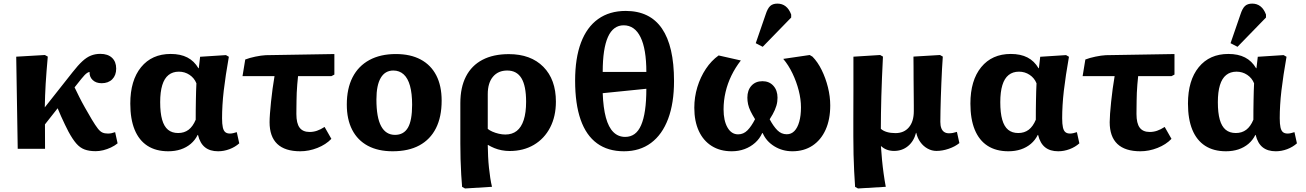

<svg xmlns="http://www.w3.org/2000/svg" viewBox="-20 -844 7405 1089"><path d="M522.5 13.5Q485.5 13.5 459.5 3.7Q433.5 -6 412.5 -30.3Q391.5 -54.5 368.5 -97Q360 -113 348.8 -136.3Q337.5 -159.5 326.3 -184.7Q315 -210 307 -230L235 -138.5L235.5 0H80.5L72 -522.5L234.5 -532L251 -523Q247 -478 244 -440Q241 -402 239 -368.2Q237 -334.5 235.8 -301.8Q234.5 -269 234 -235L392 -435Q423 -474.5 447.5 -497Q472 -519.5 496.3 -529Q520.5 -538.5 549 -538.5Q591.5 -538.5 615.3 -516.3Q639 -494 639 -455Q639 -417 616.8 -394.5Q594.5 -372 556.5 -372Q524.5 -372 505.5 -390.2Q486.5 -408.5 488 -436Q481.5 -435 474.5 -430.5Q467.5 -426 459.8 -418Q452 -410 442 -397.5L403 -348.5Q414.5 -324.5 429 -295.3Q443.5 -266 461.8 -233.8Q480 -201.5 501 -166Q521.5 -132 534.8 -115Q548 -98 560.8 -92.3Q573.5 -86.5 592 -86.5Q603.5 -86.5 612.5 -88.5Q621.5 -90.5 633 -94.5L647 -31Q630.5 -17.5 609.3 -7.5Q588 2.5 565.8 8Q543.5 13.5 522.5 13.5Z M934.5 14Q864.5 14 816.5 -17Q768.5 -48 743.7 -108.2Q719 -168.5 719 -256.5Q719 -388 780.2 -463Q841.5 -538 948 -538Q1004 -538 1042.7 -518Q1081.5 -498 1105.5 -457H1107.5L1115 -522L1261.5 -531.5L1278 -522Q1268.5 -468.5 1261.3 -420.5Q1254 -372.5 1249 -329.5Q1244 -286.5 1241.8 -247.7Q1239.5 -209 1239.5 -173.5Q1239.5 -140.5 1243.8 -121.5Q1248 -102.5 1257.8 -94.5Q1267.5 -86.5 1284.5 -86.5Q1292.5 -86.5 1302.8 -88.8Q1313 -91 1323 -94.5L1337 -31Q1313.5 -10 1281.8 2Q1250 14 1217 14Q1171 14 1142.8 -8.5Q1114.5 -31 1103 -78.5H1101Q1086.5 -49 1062 -28.2Q1037.5 -7.5 1005.3 3.3Q973 14 934.5 14ZM990.5 -89.5Q1025 -89.5 1049.5 -108Q1074 -126.5 1090 -165Q1090 -191 1090.2 -218.8Q1090.5 -246.5 1091 -274.3Q1091.5 -302 1092.2 -326.8Q1093 -351.5 1094 -371.5Q1082 -401.5 1055 -419.5Q1028 -437.5 994.5 -437.5Q959.5 -437.5 935.8 -418.5Q912 -399.5 900.3 -361Q888.5 -322.5 888.5 -264.5Q888.5 -204 899.5 -165.3Q910.5 -126.5 933 -108Q955.5 -89.5 990.5 -89.5Z M1683 14Q1596.5 14 1552.7 -27.5Q1509 -69 1509 -151Q1509 -170 1511.2 -200.3Q1513.5 -230.5 1517.2 -266.7Q1521 -303 1526 -340.5Q1531 -378 1537 -412H1355.5L1371 -506.5Q1382.5 -511 1397.5 -515.3Q1412.5 -519.5 1428.5 -522.8Q1444.5 -526 1459.7 -528.3Q1475 -530.5 1487 -531L1876.5 -537.5V-421L1859.5 -412H1670.5Q1668 -389 1666 -365Q1664 -341 1663 -317.7Q1662 -294.5 1661.8 -272.5Q1661.5 -250.5 1661.3 -231.5Q1661 -212.5 1661 -197.5Q1661 -144.5 1679.3 -120Q1697.5 -95.5 1736 -95.5Q1757.5 -95.5 1777.5 -102.3Q1797.5 -109 1821 -124L1859.5 -56.5Q1828.5 -24 1780.3 -5Q1732 14 1683 14Z M2207 14Q2124.5 14 2066.2 -17.2Q2008 -48.5 1977.5 -107.8Q1947 -167 1947 -251Q1947 -341.5 1979.7 -405.5Q2012.5 -469.5 2075 -503.5Q2137.5 -537.5 2225.5 -537.5Q2308 -537.5 2366 -506.5Q2424 -475.5 2454.5 -416.5Q2485 -357.5 2485 -273Q2485 -181 2452.8 -117Q2420.5 -53 2358.8 -19.5Q2297 14 2207 14ZM2220.5 -79Q2270 -79 2293.7 -119.8Q2317.5 -160.5 2317.5 -250Q2317.5 -314 2305.5 -357.2Q2293.5 -400.5 2269.5 -422.2Q2245.5 -444 2211 -444Q2164 -444 2139.5 -402.2Q2115 -360.5 2115 -280Q2115 -177.5 2141.8 -128.3Q2168.5 -79 2220.5 -79Z M2617.5 225 2601 216Q2598.5 188.5 2596 146.8Q2593.5 105 2592.2 58.5Q2591 12 2591 -29.5V-259Q2591 -348.5 2623 -410.5Q2655 -472.5 2716.5 -504.8Q2778 -537 2866 -537Q2990.5 -537 3061.8 -465Q3133 -393 3133 -267.5Q3133 -184 3100.3 -120.8Q3067.5 -57.5 3008.3 -22.5Q2949 12.5 2870.5 12.5Q2847.5 12.5 2825.5 8.2Q2803.5 4 2784 -4Q2764.5 -12 2748 -22H2746.5Q2747 10.5 2748.5 43.3Q2750 76 2753.3 107Q2756.5 138 2760.8 165.5Q2765 193 2770.5 215.5ZM2846 -81Q2885 -81 2911 -101.5Q2937 -122 2950.5 -163.5Q2964 -205 2964 -267Q2964 -357 2937.5 -400.5Q2911 -444 2857 -444Q2805.5 -444 2776 -408.7Q2746.5 -373.5 2746.5 -310V-113Q2756.5 -104.5 2773 -97.3Q2789.5 -90 2809 -85.5Q2828.5 -81 2846 -81Z M3519 14Q3428 14 3366.3 -31Q3304.5 -76 3273.2 -165.3Q3242 -254.5 3242 -386.5Q3242 -514 3275.2 -602.2Q3308.5 -690.5 3372.7 -736.2Q3437 -782 3529 -782Q3666 -782 3734.5 -682.2Q3803 -582.5 3803 -384.5Q3803 -259 3769.5 -169.8Q3736 -80.5 3672.5 -33.3Q3609 14 3519 14ZM3526 -67.5Q3556.5 -67.5 3579 -83.8Q3601.5 -100 3616.2 -133.8Q3631 -167.5 3638.5 -219Q3646 -270.5 3646 -340.5L3398.5 -315.5Q3401.5 -232.5 3416.5 -177.2Q3431.5 -122 3459 -94.8Q3486.5 -67.5 3526 -67.5ZM3398.5 -436H3646Q3646 -566 3613 -633.2Q3580 -700.5 3517 -700.5Q3488 -700.5 3465.5 -684Q3443 -667.5 3428.3 -634.5Q3413.5 -601.5 3406 -552Q3398.5 -502.5 3398.5 -436Z M4130 14Q4064.5 14 4016.7 -16Q3969 -46 3943.5 -101.3Q3918 -156.5 3918 -233Q3918 -293 3935.2 -349.8Q3952.5 -406.5 3983.5 -453.3Q4014.5 -500 4056 -529.5L4182 -501Q4150.5 -460.5 4128.5 -415.3Q4106.5 -370 4095.3 -321.8Q4084 -273.5 4084 -224Q4084 -159.5 4106.3 -120.8Q4128.5 -82 4166.5 -82Q4197 -82 4219.5 -104.8Q4242 -127.5 4262.5 -168Q4247 -193 4237 -213.5Q4227 -234 4223 -252.8Q4219 -271.5 4219 -290Q4219 -332.5 4242.3 -358Q4265.5 -383.5 4304.5 -383.5Q4343 -383.5 4366.5 -357.5Q4390 -331.5 4390 -290Q4390 -279 4388.5 -267.5Q4387 -256 4383.5 -244.3Q4380 -232.5 4374.8 -220.5Q4369.5 -208.5 4362.3 -195.3Q4355 -182 4345.5 -167.5Q4366.5 -128 4389 -105.3Q4411.5 -82.5 4442.5 -82.5Q4468 -82.5 4485.7 -100.8Q4503.5 -119 4513.2 -153.5Q4523 -188 4523 -235Q4523 -281 4510.2 -330.8Q4497.5 -380.5 4475 -427.5Q4452.5 -474.5 4422.5 -510L4572.5 -532L4588.5 -522.5Q4618 -492.5 4640.5 -446.8Q4663 -401 4676 -348.8Q4689 -296.5 4689 -246Q4689 -166.5 4662.8 -108.3Q4636.5 -50 4588.3 -18Q4540 14 4474.5 14Q4418 14 4372 -14.2Q4326 -42.5 4306 -89H4303Q4289 -57.5 4263 -34.2Q4237 -11 4203.3 1.5Q4169.5 14 4130 14ZM4306 -578.5 4266.5 -599 4322.5 -761.5Q4333.5 -796 4348.3 -809.8Q4363 -823.5 4389.5 -823.5Q4416.5 -823.5 4436.3 -808Q4456 -792.5 4467.5 -761.5V-744.5Z M4846.5 225 4830 216Q4827 172 4824.7 127Q4822.5 82 4821.2 32.7Q4820 -16.5 4820 -71.5Q4820 -84 4820 -108.5Q4820 -133 4820 -166.8Q4820 -200.5 4820.2 -242Q4820.5 -283.5 4820.5 -329.5Q4820.5 -375.5 4820.5 -424.5Q4820.5 -473.5 4820.5 -522.5L4972 -532L4988 -523Q4985 -459.5 4982.5 -403.2Q4980 -347 4978.8 -297Q4977.5 -247 4976.8 -201.3Q4976 -155.5 4976 -113.5Q4989 -101.5 5010.3 -95.3Q5031.5 -89 5059 -89Q5107.5 -89 5135.3 -122Q5163 -155 5163 -213.5Q5163 -225.5 5163 -244.5Q5163 -263.5 5162.7 -288Q5162.5 -312.5 5162.2 -341.3Q5162 -370 5161.7 -400.5Q5161.5 -431 5161.5 -462.3Q5161.5 -493.5 5161 -523L5311.5 -532L5327.5 -523Q5325 -491 5323 -452.3Q5321 -413.5 5319.3 -372.5Q5317.5 -331.5 5316.3 -291.5Q5315 -251.5 5314.3 -215.8Q5313.5 -180 5313.5 -153Q5313.5 -131.5 5319 -117Q5324.5 -102.5 5335.5 -95.3Q5346.5 -88 5362 -88Q5374 -88 5384.3 -90Q5394.5 -92 5407.5 -96L5421.5 -32.5Q5397 -12.5 5361.3 -0.3Q5325.5 12 5291.5 12Q5265 12 5241 -1.3Q5217 -14.5 5200.3 -37.8Q5183.5 -61 5177 -90.5H5175.5Q5163 -42.5 5130 -15.3Q5097 12 5051 12Q5029 12 5010.8 5.3Q4992.5 -1.5 4978.5 -14.5H4976.5Q4979 24.5 4982.8 63.5Q4986.5 102.5 4991.8 140.3Q4997 178 5004 215.5Z M5699.5 14Q5629.5 14 5581.5 -17Q5533.5 -48 5508.7 -108.2Q5484 -168.5 5484 -256.5Q5484 -388 5545.2 -463Q5606.5 -538 5713 -538Q5769 -538 5807.7 -518Q5846.5 -498 5870.5 -457H5872.5L5880 -522L6026.5 -531.5L6043 -522Q6033.5 -468.5 6026.3 -420.5Q6019 -372.5 6014 -329.5Q6009 -286.5 6006.8 -247.7Q6004.5 -209 6004.5 -173.5Q6004.5 -140.5 6008.8 -121.5Q6013 -102.5 6022.8 -94.5Q6032.5 -86.5 6049.5 -86.5Q6057.5 -86.5 6067.8 -88.8Q6078 -91 6088 -94.5L6102 -31Q6078.5 -10 6046.8 2Q6015 14 5982 14Q5936 14 5907.8 -8.5Q5879.5 -31 5868 -78.5H5866Q5851.5 -49 5827 -28.2Q5802.5 -7.5 5770.3 3.3Q5738 14 5699.5 14ZM5755.5 -89.5Q5790 -89.5 5814.5 -108Q5839 -126.5 5855 -165Q5855 -191 5855.2 -218.8Q5855.5 -246.5 5856 -274.3Q5856.5 -302 5857.2 -326.8Q5858 -351.5 5859 -371.5Q5847 -401.5 5820 -419.5Q5793 -437.5 5759.5 -437.5Q5724.5 -437.5 5700.8 -418.5Q5677 -399.5 5665.3 -361Q5653.5 -322.5 5653.5 -264.5Q5653.5 -204 5664.5 -165.3Q5675.5 -126.5 5698 -108Q5720.5 -89.5 5755.5 -89.5Z M6448 14Q6361.5 14 6317.7 -27.5Q6274 -69 6274 -151Q6274 -170 6276.2 -200.3Q6278.5 -230.5 6282.2 -266.7Q6286 -303 6291 -340.5Q6296 -378 6302 -412H6120.5L6136 -506.5Q6147.5 -511 6162.5 -515.3Q6177.5 -519.5 6193.5 -522.8Q6209.5 -526 6224.7 -528.3Q6240 -530.5 6252 -531L6641.5 -537.5V-421L6624.5 -412H6435.5Q6433 -389 6431 -365Q6429 -341 6428 -317.7Q6427 -294.5 6426.8 -272.5Q6426.5 -250.5 6426.3 -231.5Q6426 -212.5 6426 -197.5Q6426 -144.5 6444.3 -120Q6462.5 -95.5 6501 -95.5Q6522.5 -95.5 6542.5 -102.3Q6562.5 -109 6586 -124L6624.5 -56.5Q6593.5 -24 6545.3 -5Q6497 14 6448 14Z M6933.5 14Q6863.5 14 6815.5 -17Q6767.5 -48 6742.7 -108.2Q6718 -168.5 6718 -256.5Q6718 -388 6779.2 -463Q6840.5 -538 6947 -538Q7003 -538 7041.7 -518Q7080.5 -498 7104.5 -457H7106.5L7114 -522L7260.5 -531.5L7277 -522Q7267.5 -468.5 7260.3 -420.5Q7253 -372.5 7248 -329.5Q7243 -286.5 7240.8 -247.7Q7238.5 -209 7238.5 -173.5Q7238.5 -140.5 7242.8 -121.5Q7247 -102.5 7256.8 -94.5Q7266.5 -86.5 7283.5 -86.5Q7291.5 -86.5 7301.8 -88.8Q7312 -91 7322 -94.5L7336 -31Q7312.5 -10 7280.8 2Q7249 14 7216 14Q7170 14 7141.8 -8.5Q7113.5 -31 7102 -78.5H7100Q7085.5 -49 7061 -28.2Q7036.5 -7.5 7004.3 3.3Q6972 14 6933.5 14ZM6989.5 -89.5Q7024 -89.5 7048.5 -108Q7073 -126.5 7089 -165Q7089 -191 7089.2 -218.8Q7089.5 -246.5 7090 -274.3Q7090.5 -302 7091.2 -326.8Q7092 -351.5 7093 -371.5Q7081 -401.5 7054 -419.5Q7027 -437.5 6993.5 -437.5Q6958.5 -437.5 6934.8 -418.5Q6911 -399.5 6899.3 -361Q6887.5 -322.5 6887.5 -264.5Q6887.5 -204 6898.5 -165.3Q6909.5 -126.5 6932 -108Q6954.5 -89.5 6989.5 -89.5ZM6999 -578.5 6959.5 -599 7015.5 -761.5Q7026.5 -796 7041.3 -809.8Q7056 -823.5 7082.5 -823.5Q7109.5 -823.5 7129.3 -808Q7149 -792.5 7160.5 -761.5V-744.5Z"/></svg>

Font: Literata Variable Black
Style: Regular
Weight: 900
Designer: Latin by Veronika Burian and Jose Scaglione. Greek by Irene Vlachou. Cyrillic by Vera Evstafieva.
Foundry: TypeTogether
Version: Version 3.021